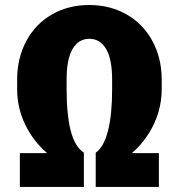

<svg xmlns="http://www.w3.org/2000/svg" viewBox="-20 -740 714 760"><path d="M358.9 -135.7Q390.6 -157.2 407.2 -221.2Q423.8 -285.2 423.8 -386.2V-425.3Q423.8 -505.9 400.1 -546.1Q376.5 -586.4 333.5 -586.4Q291 -586.4 267.3 -546.1Q243.7 -505.9 243.7 -425.3V-387.7Q243.7 -284.2 260.3 -221.2Q276.9 -158.2 312 -135.7V0H58.6V-133.8H166.5Q111.3 -181.6 79.8 -246.8Q48.3 -312 47.9 -384.8V-424.3Q47.9 -509.8 84 -577.4Q120.1 -645 185.3 -682.6Q250.5 -720.2 333.5 -720.2Q415 -720.2 480.2 -683.3Q545.4 -646.5 582.3 -579.6Q619.1 -512.7 620.1 -429.2V-387.7Q620.1 -295.4 570.8 -214.8Q542.5 -168.9 502 -133.8H608.9V0H358.9Z"/></svg>

Font: Vazir Black
Style: Black
Weight: 900
Designer: Saber Rastikerdar
Foundry: Saber Rastikerdar
Version: Version 30.0.0